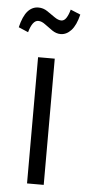

<svg xmlns="http://www.w3.org/2000/svg" viewBox="-65 -760 354 791"><g transform="rotate(5 112.0 -364.5)"><path d="M78 0V-522H147V0ZM28 -621 -12 -638Q-1 -684 17.5 -705Q36 -726 62 -726Q82 -726 99 -714.5Q116 -703 131.5 -692Q147 -681 160 -681Q172 -681 180.5 -694Q189 -707 195 -729L236 -712Q225 -667 205.5 -646Q186 -625 162 -625Q144 -625 127 -636.5Q110 -648 95 -659.5Q80 -671 66 -671Q42 -671 28 -621Z"/></g></svg>

Font: Ubuntu Sans Condensed
Style: Regular
Weight: 400
Width: 3
Designer: Dalton Maag Ltd
Foundry: Dalton Maag Ltd
Version: Version 1.006; ttfautohint (v1.8.4.7-5d5b)